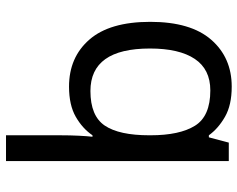

<svg xmlns="http://www.w3.org/2000/svg" viewBox="-98 -702 810 655"><g transform="rotate(-90 307.5 -375.0)"><path d="M173 -575Q173 -541 171.5 -511.5Q170 -482 168 -465H173Q196 -499 236 -522Q276 -545 339 -545Q439 -545 499.5 -475.5Q560 -406 560 -268Q560 -130 499 -60Q438 10 339 10Q276 10 236 -13Q196 -36 173 -68H166L148 0H85V-760H173ZM324 -472Q239 -472 206 -423Q173 -374 173 -271V-267Q173 -168 205.5 -115.5Q238 -63 326 -63Q398 -63 433.5 -116Q469 -169 469 -269Q469 -472 324 -472Z"/></g></svg>

Font: Noto Serif Ottoman Siyaq
Style: Regular
Weight: 400
Designer: Sérgio Martins
Version: Version 1.005; ttfautohint (v1.8.4.7-5d5b)